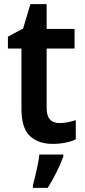

<svg xmlns="http://www.w3.org/2000/svg" viewBox="-20 -774 409 922"><path d="M266 -183Q286 -183 305.5 -187Q325 -191 344 -197V-105Q324 -95 294.5 -89Q265 -83 233 -83Q165 -83 124 -120.5Q83 -158 83 -253V-541H18V-598L91 -637L126 -754H204V-635H338V-541H204V-254Q204 -183 266 -183ZM284 -22Q272 11 252 51.5Q232 92 209 128H138V116Q143 97 149.5 70.5Q156 44 161.5 16.5Q167 -11 169 -32H284Z"/></svg>

Font: Noto Sans Telugu UI SemiCondensed SemiBold
Style: Regular
Weight: 600
Width: 4
Designer: Jelle Bosma - Monotype Design Team
Foundry: Monotype Imaging Inc.
Version: Version 2.005; ttfautohint (v1.8.4.7-5d5b)